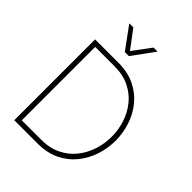

<svg xmlns="http://www.w3.org/2000/svg" viewBox="-268 -1107 1243 1243"><g transform="rotate(45 354.0 -485.0)"><path d="M303 0H109V-34H303Q380 -34 438 -62.5Q496 -91 534.5 -139Q573 -187 592.5 -247Q612 -307 612 -370Q612 -433 592.5 -493Q573 -553 534.5 -601Q496 -649 438 -677.5Q380 -706 303 -706H109V-740H303Q390 -740 454.5 -708.5Q519 -677 562 -624Q605 -571 626.5 -505Q648 -439 648 -370Q648 -301 626.5 -235Q605 -169 562 -116Q519 -63 454.5 -31.5Q390 0 303 0ZM125 0H90V-740H125ZM321 -818H284L173 -970H210L313 -833H293L395 -970H432Z"/></g></svg>

Font: Be Vietnam Pro Variable Thin
Style: Regular
Weight: 100
Designer: Lam Bao, Tony Le, Vietanh Nguyen
Foundry: Yellow Type Foundry
Version: Version 1.002